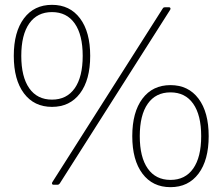

<svg xmlns="http://www.w3.org/2000/svg" viewBox="-20 -764 920 794"><path d="M37 -533Q37 -632 79 -688Q121 -744 195 -744Q269 -744 311 -688Q353 -632 353 -533Q353 -434 311 -378Q269 -322 195 -322Q121 -322 79 -378Q37 -434 37 -533ZM201 0Q197 0 195.5 -3Q194 -6 196 -10L653 -729Q655 -732 657 -733Q659 -734 662 -734H679Q683 -734 684.5 -731Q686 -728 684 -724L227 -5Q223 0 218 0ZM322 -533Q322 -620 289 -667Q256 -714 195 -714Q134 -714 101 -667Q68 -620 68 -533Q68 -446 101 -399Q134 -352 195 -352Q256 -352 289 -399Q322 -446 322 -533ZM527 -201Q527 -300 569 -356Q611 -412 685 -412Q759 -412 801 -356Q843 -300 843 -201Q843 -102 801 -46Q759 10 685 10Q611 10 569 -46Q527 -102 527 -201ZM812 -201Q812 -288 779 -335Q746 -382 685 -382Q624 -382 591 -335Q558 -288 558 -201Q558 -114 591 -67Q624 -20 685 -20Q746 -20 779 -67Q812 -114 812 -201Z"/></svg>

Font: LINE Seed Sans KR Thin
Style: Regular
Weight: 250
Designer: LINE BX Design & Sandoll Inc & Dalton Maag Ltd
Foundry: Sandoll Inc.
Version: Version 1.000